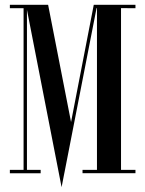

<svg xmlns="http://www.w3.org/2000/svg" viewBox="-20 -720 604 798"><path d="M543 -686V-700H369.7L275.3 -212.7L180 -700H21V-686H78V-14H21V0H149V-14H92V-679.5L236 58L247.9 -3.1H248L381.3 -686.1H383V-14.1H323V-0.1H543V-14.1H483V-686.1Z"/></svg>

Font: Picaflor 36 pt
Style: Regular
Weight: 400
Designer: Ariel Martín Pérez
Foundry: Tunera Type Foundry
Version: Version 1.000;hotconv 1.0.109;makeotfexe 2.5.65596